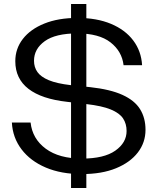

<svg xmlns="http://www.w3.org/2000/svg" viewBox="-20 -852 786 954"><path d="M386 13Q284 13 207.5 -19.5Q131 -52 87 -110Q43 -168 39 -243H132Q141 -162 207.5 -113Q274 -64 387 -64Q497 -64 553 -103.5Q609 -143 609 -201Q609 -237 591.5 -263.5Q574 -290 530.5 -308Q487 -326 408 -335L314 -346Q187 -360 121.5 -410.5Q56 -461 56 -548Q56 -610 93.5 -658.5Q131 -707 200.5 -735Q270 -763 365 -763Q461 -763 531.5 -733.5Q602 -704 642 -651Q682 -598 686 -528H594Q586 -597 529 -641.5Q472 -686 364 -686Q256 -686 202.5 -647.5Q149 -609 149 -550Q149 -518 166 -494Q183 -470 222.5 -453.5Q262 -437 331 -429L428 -419Q528 -408 588.5 -380.5Q649 -353 676 -309.5Q703 -266 703 -207Q703 -144 665 -94.5Q627 -45 556.5 -16Q486 13 386 13ZM409 -832V82H333V-832Z"/></svg>

Font: Unbounded Light
Style: Regular
Weight: 300
Designer: Luke Prowse, Jean-Baptiste Morizot, Fátima Lázaro, Florian Runge
Foundry: NaN
Version: Version 1.700